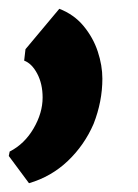

<svg xmlns="http://www.w3.org/2000/svg" viewBox="-36 -164 313 437"><path d="M30 253 -16 191 -14 181Q20 163.5 40.5 128.2Q61 93 61 58Q61 27 48.8 3.8Q36.5 -19.5 19 -26L22 -52L99 -144Q132.5 -131 154.2 -104.8Q176 -78.5 186.5 -46.8Q197 -15 197 15Q197 67 177 118Q156 166.5 118.5 202.2Q81 238 30 253Z"/></svg>

Font: Merriweather Sans ExtraBold
Style: Italic
Weight: 800
Italic angle: -7.5°
Designer: Eben Sorkin
Foundry: Eben Sorkin
Version: Version 2.001; ttfautohint (v1.8.3)